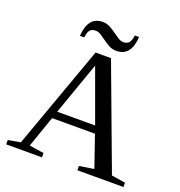

<svg xmlns="http://www.w3.org/2000/svg" viewBox="-147 -961 1016 1085"><g transform="rotate(20 361.0 -418.5)"><path d="M225.1 -25.9V0H9.8V-25.9L84 -39.1L307.1 -660.2H399.9L631.8 -39.1L714.8 -25.9V0H438V-25.9L525.9 -39.1L460.9 -228H203.1L137.2 -39.1ZM330.1 -589.8 217.8 -272H445.8ZM413.1 -709Q389.6 -709 369.9 -719.5Q350.1 -730 332.5 -742.9Q314.9 -755.9 298.6 -766.4Q282.2 -776.9 266.1 -776.9Q250.5 -776.9 241 -771Q231.4 -765.1 226.1 -754.2Q220.7 -743.2 217.3 -718.8H191.9Q199.2 -836.9 287.1 -836.9Q310.5 -836.9 330.3 -826.4Q350.1 -815.9 367.9 -803Q385.7 -790 402.1 -779.5Q418.5 -769 434.1 -769Q455.1 -769 466.8 -781.2Q478.5 -793.5 482.9 -826.7H508.3Q501 -709 413.1 -709Z"/></g></svg>

Font: Tinos
Style: Regular
Weight: 400
Designer: Steve Matteson
Foundry: Monotype Imaging Inc.
Version: Version 1.23